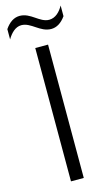

<svg xmlns="http://www.w3.org/2000/svg" viewBox="-148 -910 550 957"><g transform="rotate(-15 126.5 -431.5)"><path d="M195 -759C223 -759 248 -774 270 -805V-860C254 -831 230 -806 197 -806C148 -806 116 -863 59 -863C30 -863 5 -847 -17 -815V-762C0 -791 24 -816 55 -816C105 -816 138 -759 195 -759ZM93 -688V0H159V-688Z"/></g></svg>

Font: Roundo
Style: Regular
Weight: 400
Designer: Shiva Nallaperumal
Foundry: Indian Type Foundry
Version: Version 2.000